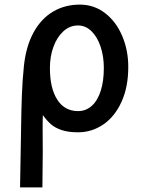

<svg xmlns="http://www.w3.org/2000/svg" viewBox="-20 -573 640 833"><path d="M67 240 70.5 42.5 71.5 -15.5Q72.5 -96.5 75 -162Q77.5 -227.5 84 -289.5Q93.5 -374.5 126.5 -433.8Q159.5 -493 210.8 -523Q262 -553 326.5 -553Q388 -553 435.8 -516.2Q483.5 -479.5 510 -417.5Q536.5 -355.5 536.5 -282.5Q536.5 -195.5 507.2 -131.2Q478 -67 428.2 -33Q378.5 1 318.5 1Q276 1 247.2 -8.8Q218.5 -18.5 200.8 -34.2Q183 -50 166 -73.5Q165 -59.5 165 -16.5L165.5 87Q165.5 150 164 240ZM430.5 -278Q430.5 -328 416.5 -370.2Q402.5 -412.5 377 -437.5Q351.5 -462.5 318.5 -462.5Q283 -462.5 255.2 -437.5Q227.5 -412.5 212 -370.2Q196.5 -328 196.5 -278Q196.5 -191 228.2 -141Q260 -91 318.5 -91Q353 -91 378.2 -113.8Q403.5 -136.5 417 -178.8Q430.5 -221 430.5 -278Z"/></svg>

Font: JuliaMono SemiBold
Style: Regular
Weight: 600
Monospace: yes
Designer: cormullion
Foundry: corm
Version: Version 0.055; ttfautohint (v1.8.4)